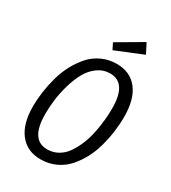

<svg xmlns="http://www.w3.org/2000/svg" viewBox="-216 -1008 1007 1130"><g transform="rotate(30 287.0 -443.0)"><path d="M439.9 -897.9 474.1 -831.1 290 -755.9 269 -797.9ZM354 -699.2Q444.8 -699.2 495.4 -634.8Q545.9 -570.3 545.9 -450.2Q545.9 -399.4 538.8 -347.7Q531.7 -295.9 517.1 -243.2Q502.4 -190.4 477.8 -145Q453.1 -99.6 420.7 -64.2Q388.2 -28.8 342.5 -8.3Q296.9 12.2 243.2 12.2Q152.3 12.2 101.1 -52.5Q49.8 -117.2 49.8 -234.9Q49.8 -284.7 57.1 -336.2Q64.5 -387.7 79.1 -440.4Q93.8 -493.2 118.7 -539.1Q143.6 -585 176 -621.1Q208.5 -657.2 254.4 -678.2Q300.3 -699.2 354 -699.2ZM348.1 -630.9Q301.3 -630.9 263.4 -603.3Q225.6 -575.7 202.4 -533.2Q179.2 -490.7 163.3 -436Q147.5 -381.3 141.1 -330.8Q134.8 -280.3 134.8 -232.9Q134.8 -58.1 248 -58.1Q288.1 -58.1 321.5 -77.4Q355 -96.7 377.4 -129.9Q399.9 -163.1 416.5 -203.4Q433.1 -243.7 442.4 -290Q451.7 -336.4 455.8 -377.7Q460 -418.9 460 -458Q460 -630.9 348.1 -630.9Z"/></g></svg>

Font: Fira Sans Compressed Book
Style: Italic
Weight: 350
Width: 3
Italic angle: -8°
Designer: Carrois Corporate & Edenspiekermann AG
Foundry: Carrois Corporate GbR & Edenspiekermann AG
Version: Version 4.203;PS 004.203;hotconv 1.0.88;makeotf.lib2.5.64775